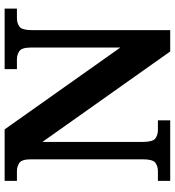

<svg xmlns="http://www.w3.org/2000/svg" viewBox="17 -771 754 828"><g transform="rotate(-90 394.0 -357.0)"><path d="M28 0V-53H70Q91 -53 106 -64Q121 -75 121 -118V-600Q121 -640 105.5 -650.5Q90 -661 70 -661H28V-714H250L603 -215V-600Q603 -640 587.5 -650.5Q572 -661 552 -661H510V-714H771V-661H729Q708 -661 693 -650Q678 -639 678 -596V0H586L196 -551V-118Q196 -75 211 -64Q226 -53 247 -53H289V0Z"/></g></svg>

Font: Noto Serif Tibetan
Style: Bold
Weight: 700
Designer: Monotype Design Team
Foundry: Monotype Imaging Inc.
Version: Version 2.103; ttfautohint (v1.8.4.7-5d5b)